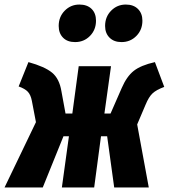

<svg xmlns="http://www.w3.org/2000/svg" viewBox="-46 -824 742 844"><path d="M676 -442Q641 -429 624.5 -413.5Q608 -398 594 -364L557 -277L608 0H456L425 -225H398L368 0H226L257 -225H233L142 0H-26L112 -287L94 -381Q89 -407 76.5 -420.5Q64 -434 36 -444L79 -551Q151 -531 183 -504.5Q215 -478 224 -423L242 -325H272L300 -533H442L413 -325H440L489 -437Q511 -488 542 -512.5Q573 -537 635 -551ZM212 -710Q212 -750 238.5 -777Q265 -804 303 -804Q337 -804 356.5 -785Q376 -766 376 -733Q376 -693 349.5 -666Q323 -639 284 -639Q250 -639 231 -658.5Q212 -678 212 -710ZM416 -710Q416 -750 442.5 -777Q469 -804 507 -804Q541 -804 560.5 -784.5Q580 -765 580 -733Q580 -693 553.5 -666Q527 -639 488 -639Q455 -639 435.5 -658.5Q416 -678 416 -710Z"/></svg>

Font: Fira Sans Extra Condensed ExtraBold
Style: Italic
Weight: 800
Width: 3
Italic angle: -8°
Designer: Carrois Corporate & Edenspiekermann AG
Foundry: Carrois Corporate GbR & Edenspiekermann AG
Version: Version 4.203